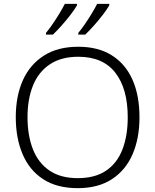

<svg xmlns="http://www.w3.org/2000/svg" viewBox="-20 -968 808 998"><path d="M705 -358Q705 -249 669 -166Q633 -83 561.5 -36.5Q490 10 384 10Q276 10 204.5 -36.5Q133 -83 97.5 -166.5Q62 -250 62 -359Q62 -468 98.5 -550Q135 -632 207.5 -678.5Q280 -725 387 -725Q490 -725 561 -680.5Q632 -636 668.5 -554Q705 -472 705 -358ZM123 -359Q123 -264 151 -192.5Q179 -121 237 -81.5Q295 -42 384 -42Q474 -42 531.5 -81Q589 -120 616.5 -191.5Q644 -263 644 -358Q644 -507 579.5 -590Q515 -673 387 -673Q298 -673 239 -633.5Q180 -594 151.5 -523.5Q123 -453 123 -359ZM548 -940Q536 -919 514.5 -891Q493 -863 468.5 -835.5Q444 -808 423 -788H387V-797Q403 -816 421.5 -843Q440 -870 457 -898Q474 -926 485 -948H548ZM380 -940Q368 -919 346.5 -891Q325 -863 300.5 -835.5Q276 -808 255 -788H219V-797Q235 -816 253.5 -843Q272 -870 289 -898Q306 -926 317 -948H380Z"/></svg>

Font: Noto Sans Gurmukhi UI Light
Style: Regular
Weight: 300
Designer: Jelle Bosma - Monotype Design Team
Foundry: Monotype Imaging Inc.
Version: Version 2.004; ttfautohint (v1.8.4.7-5d5b)